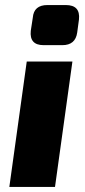

<svg xmlns="http://www.w3.org/2000/svg" viewBox="-20 -741 336 761"><path d="M168 -721H241Q299 -721 293 -664L286 -612Q279 -562 227 -562H153Q96 -562 102 -619L110 -671Q114 -721 168 -721ZM198 0H17L86 -497H267Z"/></svg>

Font: Ezarion Extra Bold
Style: Italic
Weight: 800
Italic angle: -8°
Designer: Natanael Gama
Version: Version 1.001;PS 001.001;hotconv 1.0.70;makeotf.lib2.5.58329